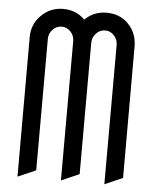

<svg xmlns="http://www.w3.org/2000/svg" viewBox="-53 -783 668 828"><g transform="rotate(5 281.0 -369.0)"><path d="M53.7 0V-605Q53.7 -659.7 92.8 -698.7Q131.8 -737.8 187 -737.8Q244.1 -737.8 281.2 -699.7Q320.3 -737.8 375 -737.8Q433.6 -737.8 470.2 -699.7Q507.3 -661.1 507.8 -604.5V-34.2L429.7 0L430.2 -602.5Q430.2 -627 414.1 -644Q397.9 -661.1 376 -661.1Q353 -661.1 336.9 -644Q320.3 -626.5 320.3 -603V-602.5L319.8 -34.2L241.7 0L242.2 -602.5Q242.2 -627 226.1 -644Q210 -661.1 188 -661.1Q165.5 -661.1 148.9 -644Q132.3 -627 132.3 -602.5L131.8 -34.2Z"/></g></svg>

Font: NovaMono
Style: Regular
Weight: 400
Monospace: yes
Version: Version 1.2